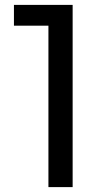

<svg xmlns="http://www.w3.org/2000/svg" viewBox="-20 -765 422 785"><path d="M178 0H277V-745H37V-660H178Z"/></svg>

Font: Mluvka Medium
Style: Regular
Weight: 500
Designer: Modified by Jiří Krblich, Original typeface by Gumpita Rahayu
Foundry: Gumpita Rahayu & Jiří Krblich
Version: Version 2.000;Glyphs 3.1.1 (3134)